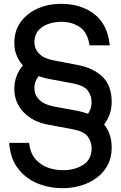

<svg xmlns="http://www.w3.org/2000/svg" viewBox="-20 -732 635 1004"><path d="M307 252Q239 252 177.5 227.5Q116 203 75 150.5Q34 98 28 15H132Q138 68 164.5 99Q191 130 229 144Q267 158 309 158Q372 158 415.5 129.5Q459 101 459 44Q459 9 439 -18Q419 -45 361 -56L232 -80Q151 -95 103 -145.5Q55 -196 55 -267Q55 -304 67 -335Q79 -366 100 -390Q55 -439 55 -507Q55 -572 88.5 -617.5Q122 -663 177.5 -687.5Q233 -712 299 -712Q403 -712 473 -658.5Q543 -605 554 -495H448Q438 -563 397 -590.5Q356 -618 301 -618Q266 -618 233.5 -607Q201 -596 180.5 -572.5Q160 -549 160 -511Q160 -476 185.5 -450.5Q211 -425 262 -416L382 -393Q469 -377 516.5 -330Q564 -283 564 -200Q564 -164 553.5 -134.5Q543 -105 524 -81Q564 -34 564 40Q564 93 542.5 132.5Q521 172 484 199Q447 226 401 239Q355 252 307 252ZM382 -153Q414 -147 440 -137Q459 -163 459 -197Q459 -232 439 -258.5Q419 -285 361 -296L232 -320Q206 -325 183 -334Q172 -322 166 -306.5Q160 -291 160 -271Q160 -235 185.5 -210Q211 -185 262 -175Z"/></svg>

Font: HostGroteskMedium
Style: Regular
Weight: 500
Designer: Doukan Karapınar based on Poppins by Indian Type Foundry, Jonny Pinhorn
Foundry: Element Type
Version: Version 1.001; ttfautohint (v1.8.4.7-5d5b)